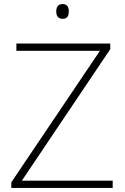

<svg xmlns="http://www.w3.org/2000/svg" viewBox="-20 -929 617 949"><path d="M289 -909C267 -909 258 -893 258 -873C258 -851 267 -836 289 -836C313 -836 320 -851 320 -873C320 -893 313 -909 289 -909ZM537 0V-36H88L525 -686V-714H61V-678H474L36 -28V0Z"/></svg>

Font: Noto Sans Lao ExtraLight
Style: Regular
Weight: 200
Designer: Monotype Design Team
Foundry: Monotype Imaging Inc.
Version: Version 2.003